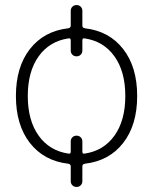

<svg xmlns="http://www.w3.org/2000/svg" viewBox="-20 -640 606 760"><path d="M251 -488Q176 -477 133 -417Q90 -357 90 -260Q90 -163 133 -103Q176 -43 251 -32Q260 -30 260 -40V-80Q260 -90 266.5 -96.5Q273 -103 283 -103Q293 -103 299.5 -96.5Q306 -90 306 -80V-40Q306 -30 315 -32Q390 -43 433 -103Q476 -163 476 -260Q476 -357 433 -417Q390 -477 315 -488Q306 -490 306 -480V-440Q306 -430 299.5 -423.5Q293 -417 283 -417Q273 -417 266.5 -423.5Q260 -430 260 -440V-480Q260 -490 251 -488ZM250 8Q154 -3 98.5 -74Q43 -145 43 -260Q43 -375 98.5 -446Q154 -517 250 -528Q260 -530 260 -538V-597Q260 -607 266.5 -613.5Q273 -620 283 -620Q293 -620 299.5 -613.5Q306 -607 306 -597V-538Q306 -530 316 -528Q412 -517 467.5 -446Q523 -375 523 -260Q523 -145 467.5 -74Q412 -3 316 8Q306 10 306 18V77Q306 87 299.5 93.5Q293 100 283 100Q273 100 266.5 93.5Q260 87 260 77V18Q260 10 250 8Z"/></svg>

Font: Rounded Mplus 1c Light
Style: Regular
Weight: 300
Version: Version 1.059.20150529